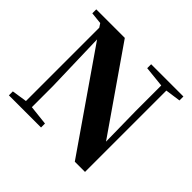

<svg xmlns="http://www.w3.org/2000/svg" viewBox="-172 -957 1170 1170"><g transform="rotate(45 412.5 -372.5)"><path d="M605 2H693V-699L792 -713V-747H514V-713L649 -699V-478L653 -219L287 -747H41V-713L117 -705L133 -681V-49L35 -34V0H312V-34L185 -48V-230L174 -621Z"/></g></svg>

Font: Noto Serif SC Black
Style: Regular
Weight: 900
Designer: Ryoko NISHIZUKA 西塚涼子 (kana & ideographs); Frank Grießhammer (Latin, Greek & Cyrillic); Wenlong ZHANG 张文龙 (bopomofo); San
Foundry: Adobe
Version: Version 2.001;hotconv 1.1.0;makeotfexe 2.6.0